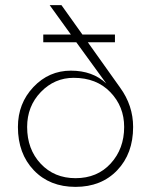

<svg xmlns="http://www.w3.org/2000/svg" viewBox="-20 -720 590 750"><path d="M149 -555V-585H257L174 -700H220L302 -585H429V-555H323L449 -378Q500 -308 500 -224Q500 -120 438 -55Q376 10 275 10Q174 10 112 -55Q50 -120 50 -224Q50 -316 110.5 -380Q171 -444 257 -444Q342 -444 395 -394L278 -555ZM465 -224Q465 -304 411 -360Q357 -416 268 -416Q193 -416 139.5 -360.5Q86 -305 86 -224Q86 -137 139 -80.5Q192 -24 275 -24Q360 -24 412.5 -81.5Q465 -139 465 -224Z"/></svg>

Font: Renner
Style: Thin
Weight: 200
Version: Version 003.000 ; ttfautohint (v0.97) -l 8 -r 50 -G 200 -x 1